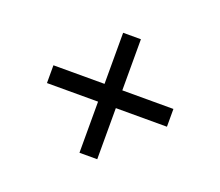

<svg xmlns="http://www.w3.org/2000/svg" viewBox="-96 -744 931 812"><g transform="rotate(20 370.0 -338.0)"><path d="M330 -608H410V-378H640V-298H410V-68H330V-298H100V-378H330Z"/></g></svg>

Font: Diplomata SC
Style: Regular
Weight: 400
Width: 7
Designer: Eduardo Rodriguez Tunni
Foundry: Eduardo Rodriguez Tunni
Version: Version 1.001